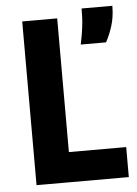

<svg xmlns="http://www.w3.org/2000/svg" viewBox="-51 -731 550 771"><g transform="rotate(-5 224.0 -345.5)"><path d="M65 0V-660H206V0ZM95 0V-121H437V0ZM291 -547Q299 -585 302.5 -612.5Q306 -640 306.5 -659.5Q307 -679 307 -691H431Q431 -646 419.5 -610Q408 -574 393 -547Z"/></g></svg>

Font: Bricolage Grotesque SemiCondensed
Style: Bold
Weight: 700
Width: 4
Designer: Mathieu Triay
Foundry: Atelier Triay
Version: Version 1.001;gftools[0.9.33.dev8+g029e19f]